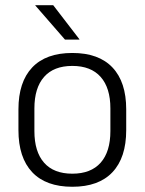

<svg xmlns="http://www.w3.org/2000/svg" viewBox="-20 -702 553 734"><path d="M256.5 12Q155.5 12 103 -43.8Q50.5 -99.5 50.5 -204.5V-284Q50.5 -388.5 103 -444Q155.5 -499.5 256.5 -499.5Q357.5 -499.5 410 -444Q462.5 -388.5 462.5 -284V-204.5Q462.5 -99.5 410 -43.8Q357.5 12 256.5 12ZM256.5 -38Q327.5 -38 364.8 -80Q402 -122 402 -201V-287.5Q402 -366 364.8 -408Q327.5 -450 256.5 -450Q185.5 -450 148.5 -408Q111.5 -366 111.5 -287.5V-201Q111.5 -122 148.5 -80Q185.5 -38 256.5 -38ZM183.5 -682 283.5 -552V-550.5H228.5L115 -681V-682Z"/></svg>

Font: Anek Odia Medium Light
Style: Regular
Weight: 300
Version: Version 1.003